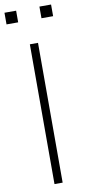

<svg xmlns="http://www.w3.org/2000/svg" viewBox="-118 -937 439 974"><g transform="rotate(-10 101.0 -450.0)"><path d="M161 -840V-900H221V-840ZM-19 -840V-900H41V-840ZM80 0V-720H122V0Z"/></g></svg>

Font: Vela Sans ExtLt
Style: Regular
Weight: 200
Designer: Principal design: Mikhail Sharanda - project Manrope.
Design modification: Ravid Balaliev
Foundry: Mikhail Sharanda
Version: Version 1.001